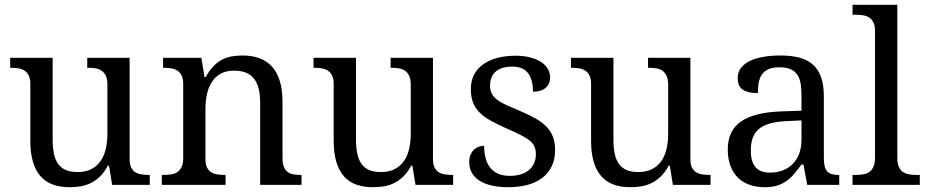

<svg xmlns="http://www.w3.org/2000/svg" viewBox="-20 -780 3914 810"><path d="M526.9 -108.9Q526.9 -86.9 533.4 -73.5Q540 -60.1 551.3 -53.2Q562.5 -46.4 577.4 -44.2Q592.3 -42 608.9 -42H611.8V0H453.1L439.9 -81.1H435.1Q419.9 -52.7 401.6 -35.2Q383.3 -17.6 362.8 -7.6Q342.3 2.4 319.8 6.1Q297.4 9.8 272.9 9.8Q233.4 9.8 202.6 -1.5Q171.9 -12.7 150.9 -36.6Q129.9 -60.5 118.9 -97.7Q107.9 -134.8 107.9 -186V-425.8Q107.9 -447.8 101.3 -461.2Q94.7 -474.6 83.5 -481.9Q72.3 -489.3 57.4 -491.7Q42.5 -494.1 25.9 -494.1H22.9V-536.1H202.1V-190.9Q202.1 -158.2 207.3 -132.8Q212.4 -107.4 224.4 -89.8Q236.3 -72.3 256.6 -63.2Q276.9 -54.2 307.1 -54.2Q340.3 -54.2 364 -65.9Q387.7 -77.6 403.1 -98.9Q418.5 -120.1 425.8 -149.9Q433.1 -179.7 433.1 -215.8V-421.9Q433.1 -445.3 426.5 -459.7Q419.9 -474.1 408.9 -481.7Q397.9 -489.3 383.1 -491.7Q368.2 -494.1 351.1 -494.1H348.1V-536.1H526.9Z M931.6 -42V0H662.6V-42H670.9Q688 -42 702.9 -44.4Q717.8 -46.9 728.8 -54.4Q739.7 -62 746.3 -76.2Q752.9 -90.3 752.9 -113.8V-425.8Q752.9 -447.8 746.3 -461.2Q739.7 -474.6 728.5 -481.9Q717.3 -489.3 702.4 -491.7Q687.5 -494.1 670.9 -494.1H668V-536.1H829.6L842.8 -455.1H847.7Q863.3 -482.9 880.6 -500.7Q897.9 -518.6 917.2 -528.6Q936.5 -538.6 958.3 -542.2Q980 -545.9 1003.9 -545.9Q1043.5 -545.9 1074.5 -534.4Q1105.5 -522.9 1127.2 -499.3Q1148.9 -475.6 1160.4 -438.5Q1171.9 -401.4 1171.9 -350.1V-113.8Q1171.9 -90.3 1177.5 -76.2Q1183.1 -62 1193.4 -54.4Q1203.6 -46.9 1217.8 -44.4Q1231.9 -42 1248.5 -42H1252V0H1077.6V-345.2Q1077.6 -377.9 1071.8 -403.3Q1065.9 -428.7 1053 -446.3Q1040 -463.9 1019 -472.9Q998 -481.9 967.8 -481.9Q933.6 -481.9 910.4 -468.8Q887.2 -455.6 873 -433.1Q858.9 -410.6 852.8 -381.3Q846.7 -352.1 846.7 -319.8V-108.9Q846.7 -86.9 853.3 -73.5Q859.9 -60.1 871.1 -53.2Q882.3 -46.4 897.2 -44.2Q912.1 -42 928.7 -42Z M1806.6 -108.9Q1806.6 -86.9 1813.2 -73.5Q1819.8 -60.1 1831.1 -53.2Q1842.3 -46.4 1857.2 -44.2Q1872.1 -42 1888.7 -42H1891.6V0H1732.9L1719.7 -81.1H1714.8Q1699.7 -52.7 1681.4 -35.2Q1663.1 -17.6 1642.6 -7.6Q1622.1 2.4 1599.6 6.1Q1577.1 9.8 1552.7 9.8Q1513.2 9.8 1482.4 -1.5Q1451.7 -12.7 1430.7 -36.6Q1409.7 -60.5 1398.7 -97.7Q1387.7 -134.8 1387.7 -186V-425.8Q1387.7 -447.8 1381.1 -461.2Q1374.5 -474.6 1363.3 -481.9Q1352.1 -489.3 1337.2 -491.7Q1322.3 -494.1 1305.7 -494.1H1302.7V-536.1H1481.9V-190.9Q1481.9 -158.2 1487.1 -132.8Q1492.2 -107.4 1504.2 -89.8Q1516.1 -72.3 1536.4 -63.2Q1556.6 -54.2 1586.9 -54.2Q1620.1 -54.2 1643.8 -65.9Q1667.5 -77.6 1682.9 -98.9Q1698.2 -120.1 1705.6 -149.9Q1712.9 -179.7 1712.9 -215.8V-421.9Q1712.9 -445.3 1706.3 -459.7Q1699.7 -474.1 1688.7 -481.7Q1677.7 -489.3 1662.8 -491.7Q1647.9 -494.1 1630.9 -494.1H1627.9V-536.1H1806.6Z M2124.5 9.8Q2086.9 9.8 2056.4 3.2Q2025.9 -3.4 2004.4 -16.8Q1982.9 -30.3 1971.2 -50Q1959.5 -69.8 1959.5 -96.2Q1959.5 -116.2 1966.1 -129.6Q1972.7 -143.1 1982.2 -150.9Q1991.7 -158.7 2002.7 -161.9Q2013.7 -165 2022.5 -165Q2022.5 -138.7 2027.8 -115.7Q2033.2 -92.8 2045.9 -75.4Q2058.6 -58.1 2079.3 -48.1Q2100.1 -38.1 2130.4 -38.1Q2157.2 -38.1 2177.7 -44.7Q2198.2 -51.3 2212.2 -63.2Q2226.1 -75.2 2233.4 -92Q2240.7 -108.9 2240.7 -128.9Q2240.7 -147.5 2235.1 -160.9Q2229.5 -174.3 2215.6 -186Q2201.7 -197.8 2177.7 -210Q2153.8 -222.2 2117.7 -237.8Q2079.1 -254.9 2050.5 -270.8Q2022 -286.6 2003.4 -305.2Q1984.9 -323.7 1975.6 -347.4Q1966.3 -371.1 1966.3 -403.8Q1966.3 -438 1979.7 -464.4Q1993.2 -490.7 2018.1 -508.5Q2043 -526.4 2077.6 -535.6Q2112.3 -544.9 2154.8 -544.9Q2190.4 -544.9 2217.8 -537.6Q2245.1 -530.3 2263.7 -517.8Q2282.2 -505.4 2291.5 -488.5Q2300.8 -471.7 2300.8 -453.1Q2300.8 -425.8 2282 -409.4Q2263.2 -393.1 2228.5 -393.1Q2228.5 -443.4 2207.8 -471.2Q2187 -499 2142.6 -499Q2117.2 -499 2099.1 -493.2Q2081.1 -487.3 2069.6 -476.6Q2058.1 -465.8 2052.7 -451.2Q2047.4 -436.5 2047.4 -418.9Q2047.4 -399.9 2054.2 -386Q2061 -372.1 2075.9 -360.4Q2090.8 -348.6 2114.5 -337.6Q2138.2 -326.7 2171.4 -313Q2210.9 -296.4 2239.3 -280.3Q2267.6 -264.2 2285.9 -245.1Q2304.2 -226.1 2313 -202.1Q2321.8 -178.2 2321.8 -147Q2321.8 -107.9 2307.6 -78.6Q2293.5 -49.3 2267.6 -29.5Q2241.7 -9.8 2205.3 0Q2168.9 9.8 2124.5 9.8Z M2892.6 -108.9Q2892.6 -86.9 2899.2 -73.5Q2905.8 -60.1 2917 -53.2Q2928.2 -46.4 2943.1 -44.2Q2958 -42 2974.6 -42H2977.5V0H2818.8L2805.7 -81.1H2800.8Q2785.6 -52.7 2767.3 -35.2Q2749 -17.6 2728.5 -7.6Q2708 2.4 2685.5 6.1Q2663.1 9.8 2638.7 9.8Q2599.1 9.8 2568.4 -1.5Q2537.6 -12.7 2516.6 -36.6Q2495.6 -60.5 2484.6 -97.7Q2473.6 -134.8 2473.6 -186V-425.8Q2473.6 -447.8 2467 -461.2Q2460.4 -474.6 2449.2 -481.9Q2438 -489.3 2423.1 -491.7Q2408.2 -494.1 2391.6 -494.1H2388.7V-536.1H2567.9V-190.9Q2567.9 -158.2 2573 -132.8Q2578.1 -107.4 2590.1 -89.8Q2602.1 -72.3 2622.3 -63.2Q2642.6 -54.2 2672.9 -54.2Q2706.1 -54.2 2729.7 -65.9Q2753.4 -77.6 2768.8 -98.9Q2784.2 -120.1 2791.5 -149.9Q2798.8 -179.7 2798.8 -215.8V-421.9Q2798.8 -445.3 2792.2 -459.7Q2785.6 -474.1 2774.7 -481.7Q2763.7 -489.3 2748.8 -491.7Q2733.9 -494.1 2716.8 -494.1H2713.9V-536.1H2892.6Z M3147.5 -145Q3147.5 -98.1 3167.2 -75Q3187 -51.8 3228.5 -51.8Q3258.8 -51.8 3283.4 -61.5Q3308.1 -71.3 3325.4 -89.4Q3342.8 -107.4 3352.1 -133.3Q3361.3 -159.2 3361.3 -190.9V-272L3297.4 -269Q3254.9 -267.1 3226.3 -258.5Q3197.8 -250 3180.2 -234.6Q3162.6 -219.2 3155 -196.8Q3147.5 -174.3 3147.5 -145ZM3268.6 -496.1Q3239.7 -496.1 3221.9 -488Q3204.1 -480 3194.1 -465.3Q3184.1 -450.7 3180.7 -430.7Q3177.2 -410.6 3177.2 -387.2Q3135.7 -387.2 3114 -401.4Q3092.3 -415.5 3092.3 -450.2Q3092.3 -476.1 3106.4 -494.1Q3120.6 -512.2 3145.3 -523.7Q3169.9 -535.2 3202.6 -540.5Q3235.4 -545.9 3272.5 -545.9Q3318.4 -545.9 3352.5 -536.9Q3386.7 -527.8 3409.7 -507.3Q3432.6 -486.8 3444.1 -453.9Q3455.6 -420.9 3455.6 -373V-113.8Q3455.6 -92.8 3459 -79.1Q3462.4 -65.4 3469.7 -57.1Q3477.1 -48.8 3489 -45.4Q3501 -42 3517.6 -42H3520.5V0H3385.3L3369.6 -85.9H3361.3Q3345.7 -64.9 3331.1 -47.4Q3316.4 -29.8 3298.8 -17.1Q3281.2 -4.4 3259 2.7Q3236.8 9.8 3205.6 9.8Q3172.4 9.8 3143.8 0.2Q3115.2 -9.3 3094.5 -29.1Q3073.7 -48.8 3062 -78.9Q3050.3 -108.9 3050.3 -149.9Q3050.3 -229.5 3106.9 -268.1Q3163.6 -306.6 3278.3 -310.1L3361.3 -313V-373Q3361.3 -399.9 3358.4 -422.6Q3355.5 -445.3 3345.7 -461.7Q3335.9 -478 3317.6 -487.1Q3299.3 -496.1 3268.6 -496.1Z M3589.4 -42Q3606.4 -42 3621.3 -44.4Q3636.2 -46.9 3647.2 -54.4Q3658.2 -62 3664.8 -76.2Q3671.4 -90.3 3671.4 -113.8V-649.9Q3671.4 -671.9 3664.8 -685.3Q3658.2 -698.7 3647 -706.1Q3635.7 -713.4 3620.8 -715.6Q3606 -717.8 3589.4 -717.8H3576.7V-759.8H3765.6V-113.8Q3765.6 -90.3 3772 -76.2Q3778.3 -62 3789.6 -54.4Q3800.8 -46.9 3815.7 -44.4Q3830.6 -42 3847.7 -42H3860.4V0H3576.7V-42Z"/></svg>

Font: Sahl Naskh
Style: Regular
Weight: 400
Designer: Pascal Zoghbi
Version: Version 1.001